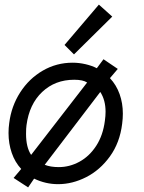

<svg xmlns="http://www.w3.org/2000/svg" viewBox="-20 -788 625 833"><path d="M72 -55Q45 -84 31 -124.5Q17 -165 17 -211Q17 -233 20 -254Q29 -327 67.5 -387Q106 -447 165.5 -481.5Q225 -516 295 -516Q323 -516 351 -509.5Q379 -503 400 -492L429 -531L491 -489L457 -449Q485 -419 499 -379.5Q513 -340 513 -295Q513 -274 510 -251Q500 -169 457 -109.5Q414 -50 354 -19.5Q294 11 232 11Q178 11 128 -13L102 25L39 -16ZM302 -442Q219 -442 163 -389Q107 -336 95 -245Q93 -232 93 -207Q93 -149 115 -116L358 -430Q340 -442 302 -442ZM435 -264Q438 -285 438 -303Q438 -354 415 -389L174 -73Q199 -63 235 -63Q282 -63 325 -86.5Q368 -110 397.5 -155.5Q427 -201 435 -264ZM260 -593 409 -768 467 -716 301 -552Z"/></svg>

Font: Bellota
Style: Bold Italic
Weight: 700
Italic angle: -7.5°
Designer: Kemie Guaida
Foundry: Kemie Guaida
Version: Version 4.001